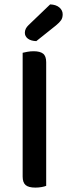

<svg xmlns="http://www.w3.org/2000/svg" viewBox="-20 -847 314 873"><path d="M190 -2Q183 1 169.5 3.5Q156 6 141 6Q110 6 96.5 -5.5Q83 -17 83 -44V-607Q91 -609 104.5 -611.5Q118 -614 133 -614Q162 -614 176 -603Q190 -592 190 -564ZM208 -827Q235 -826 250 -813Q265 -800 265 -782Q265 -766 258 -755.5Q251 -745 234 -731L145 -660Q120 -661 106.5 -671.5Q93 -682 93 -698Q93 -717 110 -733Z"/></svg>

Font: Baloo Tammudu 2 Medium
Style: Regular
Weight: 500
Designer: Maithili Shingre, Omkar Shende and Ek Type
Foundry: Ek Type
Version: Version 1.640;hotconv 1.0.111;makeotfexe 2.5.65597; ttfautoh